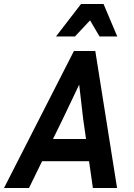

<svg xmlns="http://www.w3.org/2000/svg" viewBox="-45 -933 666 953"><path d="M416 0 397 -133H164L99 0H-25L322 -680H428L536 0ZM266 -341 218 -243H382L368 -341L348 -513ZM449 -752 402 -832 327 -752H233L357 -913H469L537 -752Z"/></svg>

Font: Inria Sans
Style: Bold Italic
Weight: 700
Italic angle: -10°
Designer: Black Foundry Team
Foundry: Black Foundry
Version: Version 1.2; ttfautohint (v1.8.3)